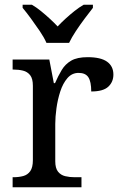

<svg xmlns="http://www.w3.org/2000/svg" viewBox="-20 -786 511 806"><path d="M33 0V-42H36Q59 -42 77.5 -47Q96 -52 107 -67.5Q118 -83 118 -114V-426Q118 -456 106.5 -470.5Q95 -485 76.5 -489.5Q58 -494 36 -494H33V-536H187L206 -437H211Q224 -467 239 -492Q254 -517 279 -531.5Q304 -546 348 -546Q403 -546 429.5 -527Q456 -508 456 -473Q456 -442 434.5 -422Q413 -402 363 -402Q363 -443 351 -461.5Q339 -480 310 -480Q282 -480 263 -458Q244 -436 233 -402Q222 -368 217 -331.5Q212 -295 212 -266V-109Q212 -80 223.5 -65.5Q235 -51 253.5 -46.5Q272 -42 294 -42H322V0ZM175 -606Q165 -629 147 -655.5Q129 -682 110 -708Q91 -734 75 -753V-766H114Q133 -755 152 -739.5Q171 -724 189 -707.5Q207 -691 222 -675Q237 -691 255 -707.5Q273 -724 292.5 -739.5Q312 -755 331 -766H370V-753Q355 -734 335.5 -708Q316 -682 298.5 -655.5Q281 -629 270 -606Z"/></svg>

Font: Noto Serif Gurmukhi
Style: Regular
Weight: 400
Designer: Vaibhav Singh and the Monotype Design Team
Foundry: Monotype Imaging Inc.
Version: Version 2.003